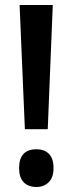

<svg xmlns="http://www.w3.org/2000/svg" viewBox="-20 -734 289 764"><path d="M170 -220H79L58 -714H190ZM56 -65Q56 -140 125 -140Q157 -140 175 -121.5Q193 -103 193 -65Q193 -28 174 -9Q155 10 125 10Q92 10 74 -9Q56 -28 56 -65Z"/></svg>

Font: Noto Sans ExtraCondensed SemiBold
Style: Regular
Weight: 600
Width: 2
Designer: Monotype Design Team
Foundry: Monotype Imaging Inc.
Version: Version 2.013; ttfautohint (v1.8.4.7-5d5b)